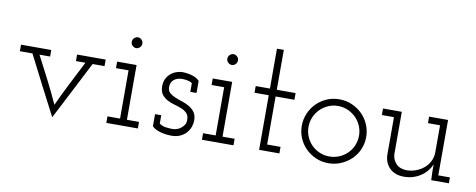

<svg xmlns="http://www.w3.org/2000/svg" viewBox="-58 -876 2870 1157"><g transform="rotate(10 1377.0 -298.0)"><path d="M35 -375H220V-335H155Q192 -265 228 -194Q264 -123 296 -53Q326 -119 362.5 -191Q399 -263 436 -335H378V-375H553V-335H480Q434 -244 388 -155.5Q342 -67 296 23Q249 -67 203.5 -155.5Q158 -244 112 -335H35Z M623 -40H700V-335H623V-375H742V-40H816V0H623ZM689 -508Q689 -522 699 -531.5Q709 -541 722 -541Q734 -541 744 -531.5Q754 -522 754 -508Q754 -494 744 -484.5Q734 -475 722 -475Q709 -475 699 -484.5Q689 -494 689 -508Z M941 -103V-52Q959 -39 980.5 -36Q1002 -33 1023 -33Q1032 -33 1045 -36.5Q1058 -40 1070 -48.5Q1082 -57 1091 -70Q1100 -83 1100 -102Q1100 -128 1087 -142Q1074 -156 1053.5 -164.5Q1033 -173 1009 -179.5Q985 -186 964.5 -197Q944 -208 930 -226Q916 -244 916 -277Q916 -303 926 -322.5Q936 -342 951.5 -355Q967 -368 986.5 -374.5Q1006 -381 1024 -381Q1028 -381 1040.5 -380Q1053 -379 1069 -375.5Q1085 -372 1100.5 -365Q1116 -358 1127 -346V-272H1089V-325Q1082 -331 1072 -334Q1062 -337 1052.5 -338.5Q1043 -340 1035.5 -340Q1028 -340 1025 -340Q1013 -340 1001 -336.5Q989 -333 979 -325.5Q969 -318 963.5 -306.5Q958 -295 958 -278Q958 -256 972 -243.5Q986 -231 1006.5 -222.5Q1027 -214 1050.5 -206.5Q1074 -199 1094.5 -187Q1115 -175 1128.5 -156Q1142 -137 1142 -105Q1142 -88 1135.5 -68.5Q1129 -49 1115 -32Q1101 -15 1077.5 -3.5Q1054 8 1021 8Q1011 8 995.5 6.5Q980 5 963 1Q946 -3 930 -10Q914 -17 903 -29V-103Z M1208 -40H1285V-335H1208V-375H1327V-40H1401V0H1208ZM1274 -508Q1274 -522 1284 -531.5Q1294 -541 1307 -541Q1319 -541 1329 -531.5Q1339 -522 1339 -508Q1339 -494 1329 -484.5Q1319 -475 1307 -475Q1294 -475 1284 -484.5Q1274 -494 1274 -508Z M1558 -619H1600V-375H1715V-334H1600V-40H1682V0H1558V-334H1471V-375H1558Z M1786 -188Q1786 -228 1801.5 -264Q1817 -300 1843.5 -326.5Q1870 -353 1905.5 -368.5Q1941 -384 1982 -384Q2023 -384 2059 -368.5Q2095 -353 2122 -326.5Q2149 -300 2164.5 -264Q2180 -228 2180 -188Q2180 -147 2164.5 -111.5Q2149 -76 2122 -50Q2095 -24 2059 -8.5Q2023 7 1982 7Q1941 7 1905.5 -8.5Q1870 -24 1843.5 -50Q1817 -76 1801.5 -111.5Q1786 -147 1786 -188ZM1827 -188Q1827 -156 1839 -128Q1851 -100 1872 -79Q1893 -58 1921 -46Q1949 -34 1981 -34Q2013 -34 2041.5 -46Q2070 -58 2091 -79Q2112 -100 2124 -128Q2136 -156 2136 -188Q2136 -220 2124 -248Q2112 -276 2091 -297Q2070 -318 2041.5 -330.5Q2013 -343 1981 -343Q1949 -343 1921 -330.5Q1893 -318 1872 -297Q1851 -276 1839 -248Q1827 -220 1827 -188Z M2250 -375H2365V-115Q2367 -83 2388.5 -59Q2410 -35 2452 -33Q2483 -33 2511 -43.5Q2539 -54 2560 -72Q2581 -90 2593.5 -115Q2606 -140 2606 -170V-335H2532V-375H2648V-36H2719V0H2611L2609 -52V-97Q2589 -49 2544.5 -20.5Q2500 8 2445 8Q2390 8 2358 -23Q2326 -54 2324 -104V-335H2250Z"/></g></svg>

Font: Josefin Slab
Style: Regular
Weight: 400
Designer: Santiago Orozco
Foundry: Typemade
Version: Version 1.000